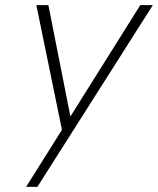

<svg xmlns="http://www.w3.org/2000/svg" viewBox="-20 -521 617 750"><path d="M82 209H126L577 -501H528L255 -66L169 -501H122L222 -14Z"/></svg>

Font: Advent Pro Light
Style: Italic
Weight: 300
Italic angle: -12°
Version: Version 3.000